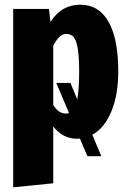

<svg xmlns="http://www.w3.org/2000/svg" viewBox="-20 -571 542 815"><path d="M372 1 410 92H351L319 17Q315 18 307 18Q247 18 206 -34V207L36 224V-533H188L194 -478Q220 -517 251 -534Q282 -551 321 -551Q400 -551 441 -478Q482 -405 482 -268Q482 -168 452.5 -97.5Q423 -27 372 1ZM273 -91 219 -219H279L308 -149Q316 -192 316 -266Q316 -333 309.5 -368Q303 -403 291.5 -415Q280 -427 260 -427Q232 -427 206 -377V-125Q218 -107 230.5 -98Q243 -89 260 -89Q269 -89 273 -91Z"/></svg>

Font: Fira Sans Extra Condensed ExtraBold
Style: Regular
Weight: 800
Width: 1
Designer: Carrois Corporate & Edenspiekermann AG
Foundry: Carrois Corporate GbR & Edenspiekermann AG
Version: Version 4.203